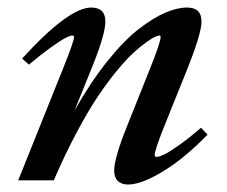

<svg xmlns="http://www.w3.org/2000/svg" viewBox="-20 -478 602 509"><path d="M28.3 0 149.4 -301.8Q176.3 -369.1 176.3 -379.9Q176.3 -383.8 171.4 -383.8Q166 -383.8 152.8 -377Q139.6 -370.1 113.8 -351.6Q87.9 -333 56.6 -306.6L38.6 -322.8Q162.1 -458 221.7 -458Q259.3 -458 259.3 -420.9Q259.3 -388.2 226.6 -306.2L177.7 -185.1Q220.2 -260.3 264.6 -315.7Q309.1 -371.1 347.7 -400.9Q386.2 -430.7 418 -444.3Q449.7 -458 476.1 -458Q514.2 -458 514.2 -420.9Q514.2 -387.7 472.2 -284.2L415 -142.1Q390.1 -79.6 390.1 -66.9Q390.1 -62 395 -62Q401.4 -62 414.6 -68.1Q427.7 -74.2 454.1 -92.8Q480.5 -111.3 512.7 -139.2L530.3 -121.1Q468.3 -57.6 411.4 -23.2Q354.5 11.2 319.3 11.2Q301.8 11.2 292.2 1.7Q282.7 -7.8 282.7 -25.4Q282.7 -58.6 316.4 -142.6L377.9 -296.4Q405.8 -365.7 405.8 -380.4Q405.8 -383.8 401.9 -383.8Q398.9 -383.8 390.6 -380.1Q382.3 -376.5 366.7 -365.2Q351.1 -354 332.5 -336.9Q314 -319.8 289.1 -289.6Q264.2 -259.3 238.5 -220.9Q212.9 -182.6 182.4 -125.2Q151.9 -67.9 122.6 0Z"/></svg>

Font: Elstob 8pt SemiBold
Style: Italic
Weight: 600
Italic angle: -20°
Designer: Peter S. Baker
Version: Version 1.015